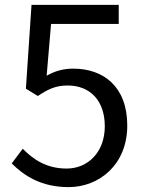

<svg xmlns="http://www.w3.org/2000/svg" viewBox="-20 -753 595 786"><path d="M261 13C385 13 501 -78 501 -239C501 -400 402 -472 280 -472C236 -472 203 -461 171 -443L189 -655H466V-733H109L86 -390L135 -360C177 -388 208 -403 257 -403C349 -403 409 -341 409 -236C409 -129 339 -63 253 -63C168 -63 115 -102 73 -144L28 -84C77 -35 147 13 261 13Z"/></svg>

Font: Source Han Sans KR Regular
Style: Regular
Weight: 400
Designer: Ryoko NISHIZUKA (kana & ideographs); Paul D. Hunt (Latin, Greek & Cyrillic); Wenlong ZHANG (bopomofo); Sandoll Communica
Foundry: Adobe Systems Incorporated
Version: Version 1.004;PS 1.004;hotconv 1.0.82;makeotf.lib2.5.63406